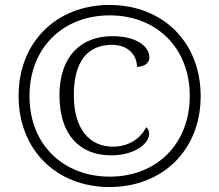

<svg xmlns="http://www.w3.org/2000/svg" viewBox="-20 -745 885 775"><path d="M422 10C636 10 790 -139 790 -357C790 -576 636 -725 422 -725C208 -725 55 -575 55 -358C55 -139 209 10 422 10ZM423 -32C238 -32 99 -159 99 -357C99 -552 234 -683 423 -683C612 -683 746 -551 746 -358C746 -165 613 -32 423 -32ZM428 -118C528 -118 582 -168 582 -204C582 -215 578 -225 570 -232C551 -191 504 -153 436 -153C343 -153 278 -222 278 -361C278 -496 333 -564 432 -564C501 -564 533 -519 533 -475C564 -476 583 -491 583 -513C583 -559 529 -599 434 -599C303 -599 220 -514 220 -360C220 -202 301 -118 428 -118Z"/></svg>

Font: Noto Serif Telugu Light
Style: Regular
Weight: 300
Designer: Jelle Bosma - Monotype Design Team
Foundry: Monotype Imaging Inc.
Version: Version 2.005